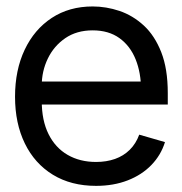

<svg xmlns="http://www.w3.org/2000/svg" viewBox="-20 -573 573 604"><path d="M282.2 11.7Q203.6 11.7 146.2 -23.4Q88.9 -58.6 58.1 -121.8Q27.3 -185.1 27.3 -268.6Q27.3 -352.5 57.6 -416.5Q87.9 -480.5 142.8 -516.6Q197.8 -552.7 271.5 -552.7Q314 -552.7 356 -538.6Q397.9 -524.4 432.4 -492.7Q466.8 -460.9 487.3 -408.7Q507.8 -356.4 507.8 -280.3V-244.1H86.9V-316.4H462.4L423.8 -289.1Q423.8 -343.8 406.7 -386.2Q389.6 -428.7 355.7 -453.1Q321.8 -477.5 271.5 -477.5Q221.2 -477.5 185.3 -452.9Q149.4 -428.2 130.4 -388.7Q111.3 -349.1 111.3 -303.7V-255.9Q111.3 -193.8 132.8 -150.9Q154.3 -107.9 192.9 -85.7Q231.4 -63.5 282.2 -63.5Q314.9 -63.5 341.8 -73Q368.7 -82.5 388.2 -101.8Q407.7 -121.1 418 -149.4L499 -126Q486.3 -85 456.3 -54Q426.3 -22.9 381.8 -5.6Q337.4 11.7 282.2 11.7Z"/></svg>

Font: Inter Tight
Style: Regular
Weight: 400
Designer: Rasmus Andersson
Foundry: rsms
Version: Version 3.002